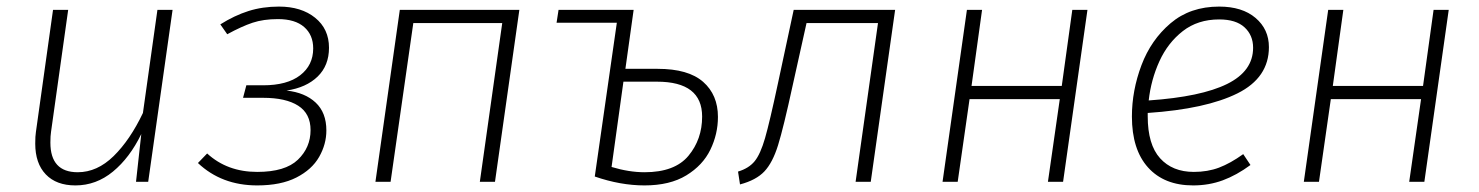

<svg xmlns="http://www.w3.org/2000/svg" viewBox="-20 -552 4492 583"><path d="M87 -116Q87 -139 89 -151L141 -522H187L135 -152Q133 -140 133 -119Q133 -29 216 -29Q275 -29 325 -78Q375 -127 414 -209L458 -522H504L430 0H393L409 -145Q374 -73 323 -31Q272 11 209 11Q151 11 119 -22.5Q87 -56 87 -116Z M979 -407Q979 -353 944.5 -319.5Q910 -286 850 -277Q906 -271 938.5 -240.5Q971 -210 971 -156Q971 -114 949 -75.5Q927 -37 880 -13Q833 11 761 11Q653 11 581 -57L609 -86Q670 -30 761 -30Q846 -30 884.5 -67Q923 -104 923 -157Q923 -207 885.5 -231Q848 -255 779 -255H718L728 -293H779Q852 -293 891.5 -323.5Q931 -354 931 -405Q931 -446 903.5 -470Q876 -494 824 -494Q780 -494 747 -483Q714 -472 670 -448L649 -478Q692 -505 734.5 -518.5Q777 -532 827 -532Q895 -532 937 -498Q979 -464 979 -407Z M1437 0 1505 -482H1235L1166 0H1120L1194 -522H1557L1483 0Z M2160 -197Q2160 -145 2137 -97.5Q2114 -50 2064 -19.5Q2014 11 1937 11Q1864 11 1786 -16L1853 -483H1670L1676 -522H1904L1879 -343H1977Q2070 -343 2115 -303.5Q2160 -264 2160 -197ZM2112 -198Q2112 -304 1975 -304H1873L1837 -45Q1890 -29 1937 -29Q2029 -29 2070.5 -79Q2112 -129 2112 -198Z M2624 0H2578L2646 -482H2429L2387 -293Q2359 -164 2342.5 -111Q2326 -58 2301 -31.5Q2276 -5 2227 8L2221 -31Q2254 -41 2271.5 -62.5Q2289 -84 2303 -132.5Q2317 -181 2342 -298L2390 -522H2698Z M3162 0 3198 -251H2924L2888 0H2842L2916 -522H2962L2930 -291H3204L3236 -522H3282L3208 0Z M3465 -209V-199Q3465 -113 3502.5 -71.5Q3540 -30 3605 -30Q3647 -30 3681.5 -43Q3716 -56 3755 -84L3777 -51Q3735 -20 3693 -4.5Q3651 11 3603 11Q3515 11 3466 -43.5Q3417 -98 3417 -198Q3417 -277 3446 -354Q3475 -431 3534.5 -481.5Q3594 -532 3682 -532Q3752 -532 3792.5 -497.5Q3833 -463 3833 -409Q3833 -316 3737.5 -268.5Q3642 -221 3465 -209ZM3468 -247Q3627 -258 3706 -297Q3785 -336 3785 -407Q3785 -445 3759 -469Q3733 -493 3682 -493Q3617 -493 3571.5 -457.5Q3526 -422 3500.5 -366Q3475 -310 3468 -247Z M4259 0 4295 -251H4021L3985 0H3939L4013 -522H4059L4027 -291H4301L4333 -522H4379L4305 0Z"/></svg>

Font: Fira Sans ExtraLight
Style: Italic
Weight: 275
Italic angle: -8°
Designer: Carrois Corporate & Edenspiekermann AG
Foundry: Carrois Corporate GbR & Edenspiekermann AG
Version: Version 4.203